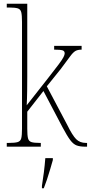

<svg xmlns="http://www.w3.org/2000/svg" viewBox="-20 -780 483 1021"><path d="M16 0V-20H27Q59 -20 74 -24.5Q89 -29 93 -44.5Q97 -60 97 -95V-663Q97 -699 93 -715Q89 -731 74.5 -735.5Q60 -740 30 -740H16V-760H125V-373Q125 -342 124.5 -299Q124 -256 122 -220L236 -365Q272 -411 291.5 -437Q311 -463 317.5 -476Q324 -489 324 -496Q324 -509 312 -512.5Q300 -516 268 -516V-536H414V-516Q393 -516 380.5 -508.5Q368 -501 352 -479Q336 -457 303 -413L229 -321L338 -115Q365 -60 385 -40Q405 -20 437 -20H443V0H434Q406 0 388 -6.5Q370 -13 353.5 -35Q337 -57 312 -104L211 -296L125 -186V-95Q125 -60 129 -44.5Q133 -29 147 -24.5Q161 -20 192 -20H197V0ZM203 208Q209 171 213.5 135Q218 99 221 61H261V71Q255 92 247 119.5Q239 147 230 174Q221 201 213 221H203Z"/></svg>

Font: Noto Serif Condensed Thin
Style: Regular
Weight: 100
Width: 3
Designer: Monotype Design Team
Foundry: Monotype Imaging Inc.
Version: Version 2.013; ttfautohint (v1.8.4.7-5d5b)